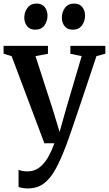

<svg xmlns="http://www.w3.org/2000/svg" viewBox="-21 -799 608 1071"><path d="M133 252Q117 252 103.8 249.5Q90.5 247 82.5 243.5V148Q89.5 152 103.5 154.5Q117.5 157 132.5 157Q156 157 176.8 148Q197.5 139 216 120Q234.5 101 251 71.2Q267.5 41.5 282.5 0H226.5L44 -485.5L-1 -499.5V-543H246.5V-499L177 -486L274 -186.5L311.5 -63L346 -186L434.5 -486L371.5 -499V-543H566.5V-499.5L517 -486Q491 -407.5 467.2 -336.5Q443.5 -265.5 423.2 -205.5Q403 -145.5 387.2 -99.2Q371.5 -53 361 -23.5Q350.5 6 347 14.5Q317.5 92.5 288.5 145.2Q259.5 198 223 225Q186.5 252 133 252ZM175 -633.5Q145.5 -633.5 130 -653.2Q114.5 -673 114.5 -700.5Q114.5 -731.5 132.2 -755.2Q150 -779 183 -779H184Q213.5 -779 228.8 -759.2Q244 -739.5 244 -712Q244 -681 226.8 -657.2Q209.5 -633.5 176 -633.5ZM384 -633.5Q354.5 -633.5 339.2 -653.2Q324 -673 324 -700.5Q324 -731.5 341.5 -755.2Q359 -779 392 -779H393Q423 -779 438.2 -759.2Q453.5 -739.5 453.5 -712Q453.5 -681 436 -657.2Q418.5 -633.5 385 -633.5Z"/></svg>

Font: Merriweather 48pt SemiBold
Style: Regular
Weight: 600
Version: Version 2.100